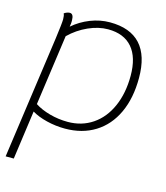

<svg xmlns="http://www.w3.org/2000/svg" viewBox="-115 -649 828 957"><g transform="rotate(15 299.0 -170.0)"><path d="M545 -329Q545 -225 509.5 -148.5Q474 -72 408 -31Q342 10 253 10Q205 10 158.5 -1.5Q112 -13 81 -32L46 220H4L93 -413Q104 -494 104 -514Q104 -534 99 -543Q103 -547 112 -550.5Q121 -554 128 -554Q148 -554 148 -520V-514Q148 -505 146 -494L145 -487Q184 -521 233.5 -540.5Q283 -560 334 -560Q439 -560 492 -502Q545 -444 545 -329ZM502 -329Q502 -424 459 -474Q416 -524 334 -524Q285 -524 232.5 -500.5Q180 -477 138 -436L87 -72Q119 -51 164.5 -38.5Q210 -26 258 -26Q330 -26 385.5 -63.5Q441 -101 471.5 -170Q502 -239 502 -329Z"/></g></svg>

Font: Krub ExtraLight
Style: Italic
Weight: 275
Italic angle: -8°
Designer: Ekaluck Peanpanawate
Foundry: Cadson Demak Co.,Ltd.
Version: Version 1.000; ttfautohint (v1.6)